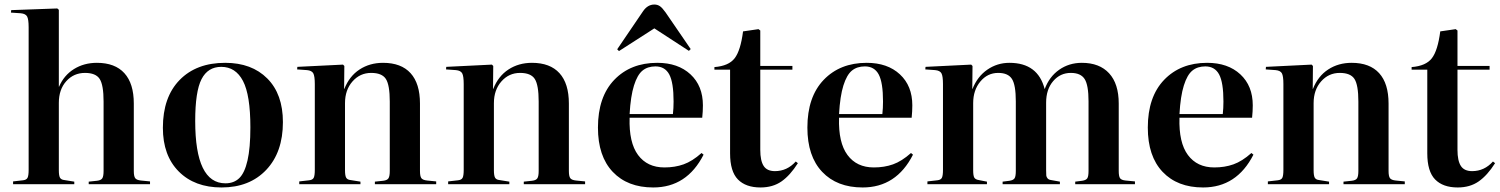

<svg xmlns="http://www.w3.org/2000/svg" viewBox="-20 -804 6546 838"><path d="M37.1 0V-12.2L80.1 -17.1Q95.2 -18.6 100.1 -27.8Q105 -37.1 105 -63V-685.1Q105 -719.7 98.4 -731.9Q91.8 -744.1 70.8 -746.1L27.8 -749L28.8 -759.8L230 -767.1L236.8 -761.2V-425.8H237.8Q259.3 -475.6 303 -502.7Q346.7 -529.8 402.8 -529.8Q481.9 -529.8 522.9 -484.6Q564 -439.5 564 -352.1V-58.1Q564 -34.7 570.1 -26.4Q576.2 -18.1 595.2 -16.1L634.8 -12.2V0H367.2V-11.2L403.8 -15.1Q420.9 -17.1 426.5 -25.9Q432.1 -34.7 432.1 -58.1V-360.8Q432.1 -433.1 415 -459.5Q397.9 -485.8 351.1 -485.8Q301.8 -485.8 269.3 -449.7Q236.8 -413.6 236.8 -355V-61Q236.8 -37.1 241.9 -28.3Q247.1 -19.5 261.2 -18.1L304.2 -11.2V0Z M946.8 14.2Q829.6 14.2 760.3 -55.4Q690.9 -125 690.9 -246.1Q690.9 -379.9 763.9 -454.8Q836.9 -529.8 962.9 -529.8Q1078.6 -529.8 1146.7 -461.4Q1214.8 -393.1 1214.8 -271Q1214.8 -139.6 1142.1 -62.7Q1069.3 14.2 946.8 14.2ZM963.9 -3.9Q1001 -3.9 1024.4 -26.6Q1047.9 -49.3 1060.3 -103.8Q1072.8 -158.2 1072.8 -248Q1072.8 -389.2 1040.5 -450.7Q1008.3 -512.2 945.8 -512.2Q887.2 -512.2 859.6 -458.5Q832 -404.8 832 -275.9Q832 -3.9 963.9 -3.9Z M1286.1 0V-12.2L1329.1 -17.1Q1344.2 -18.6 1349.1 -27.8Q1354 -37.1 1354 -63V-437Q1354 -471.7 1347.4 -483.9Q1340.8 -496.1 1319.8 -498L1276.9 -501L1277.8 -512.2L1477.1 -522L1482.9 -516.1L1481.9 -416H1482.9Q1504.9 -471.7 1549.3 -500.7Q1593.8 -529.8 1651.9 -529.8Q1731 -529.8 1772 -484.6Q1813 -439.5 1813 -352.1V-58.1Q1813 -34.7 1819.1 -26.4Q1825.2 -18.1 1844.2 -16.1L1883.8 -12.2V0H1616.2V-11.2L1652.8 -15.1Q1669.9 -17.1 1675.5 -25.9Q1681.2 -34.7 1681.2 -58.1V-360.8Q1681.2 -433.1 1664.1 -459.5Q1647 -485.8 1600.1 -485.8Q1551.3 -485.8 1518.6 -448.7Q1485.8 -411.6 1485.8 -354V-61Q1485.8 -37.1 1491 -28.3Q1496.1 -19.5 1510.3 -18.1L1553.2 -11.2V0Z M1936 0V-12.2L1979 -17.1Q1994.1 -18.6 1999 -27.8Q2003.9 -37.1 2003.9 -63V-437Q2003.9 -471.7 1997.3 -483.9Q1990.7 -496.1 1969.7 -498L1926.8 -501L1927.7 -512.2L2127 -522L2132.8 -516.1L2131.8 -416H2132.8Q2154.8 -471.7 2199.2 -500.7Q2243.7 -529.8 2301.8 -529.8Q2380.9 -529.8 2421.9 -484.6Q2462.9 -439.5 2462.9 -352.1V-58.1Q2462.9 -34.7 2469 -26.4Q2475.1 -18.1 2494.1 -16.1L2533.7 -12.2V0H2266.1V-11.2L2302.7 -15.1Q2319.8 -17.1 2325.4 -25.9Q2331.1 -34.7 2331.1 -58.1V-360.8Q2331.1 -433.1 2314 -459.5Q2296.9 -485.8 2250 -485.8Q2201.2 -485.8 2168.5 -448.7Q2135.7 -411.6 2135.7 -354V-61Q2135.7 -37.1 2140.9 -28.3Q2146 -19.5 2160.2 -18.1L2203.1 -11.2V0Z M2681.6 -581.1 2673.8 -588.9 2786.6 -754.9Q2806.6 -784.2 2835.9 -784.2Q2849.6 -784.2 2860.1 -777.1Q2870.6 -770 2884.8 -750L2994.6 -589.8L2986.8 -582L2835.9 -680.2ZM2831.1 14.2Q2718.8 14.2 2654.3 -54Q2589.8 -122.1 2589.8 -247.1Q2589.8 -381.3 2661.1 -455.6Q2732.4 -529.8 2848.6 -529.8Q2939.5 -529.8 2993.7 -479.5Q3047.9 -429.2 3047.9 -344.2Q3047.9 -318.4 3044.9 -290H2728Q2724.6 -181.6 2764.9 -127.4Q2805.2 -73.2 2879.9 -73.2Q2925.8 -73.2 2963.6 -86.7Q3001.5 -100.1 3042 -136.2L3050.8 -128.9Q2978 14.2 2831.1 14.2ZM2728 -306.2H2917Q2919.9 -331.5 2919.9 -360.8Q2919.9 -443.8 2901.1 -479Q2882.3 -514.2 2840.8 -514.2Q2806.6 -514.2 2784.2 -495.8Q2761.7 -477.5 2747.1 -430.9Q2732.4 -384.3 2728 -306.2Z M3299.3 14.2Q3234.9 14.2 3200.7 -20.8Q3166.5 -55.7 3166.5 -134.8V-500H3098.1V-511.2Q3160.6 -516.1 3186.5 -549.8Q3212.4 -583.5 3223.1 -667L3290.5 -676.8L3298.3 -670.9V-516.1H3438.5V-500H3298.3V-149.9Q3298.3 -102.5 3313 -79.8Q3327.6 -57.1 3362.3 -57.1Q3415.5 -57.1 3453.1 -99.1L3462.4 -91.8Q3428.7 -38.6 3390.9 -12.2Q3353 14.2 3299.3 14.2Z M3745.1 14.2Q3632.8 14.2 3568.4 -54Q3503.9 -122.1 3503.9 -247.1Q3503.9 -381.3 3575.2 -455.6Q3646.5 -529.8 3762.7 -529.8Q3853.5 -529.8 3907.7 -479.5Q3961.9 -429.2 3961.9 -344.2Q3961.9 -318.4 3959 -290H3642.1Q3638.7 -181.6 3679 -127.4Q3719.2 -73.2 3793.9 -73.2Q3839.8 -73.2 3877.7 -86.7Q3915.5 -100.1 3956.1 -136.2L3964.8 -128.9Q3892.1 14.2 3745.1 14.2ZM3642.1 -306.2H3831.1Q3834 -331.5 3834 -360.8Q3834 -443.8 3815.2 -479Q3796.4 -514.2 3754.9 -514.2Q3720.7 -514.2 3698.2 -495.8Q3675.8 -477.5 3661.1 -430.9Q3646.5 -384.3 3642.1 -306.2Z M4027.8 0V-12.2L4070.8 -17.1Q4085.9 -18.6 4090.8 -27.8Q4095.7 -37.1 4095.7 -63V-437Q4095.7 -471.7 4089.1 -483.9Q4082.5 -496.1 4061.5 -498L4018.6 -501L4019.5 -512.2L4218.8 -522L4224.6 -516.1L4223.6 -416H4224.6Q4246.1 -470.2 4289.3 -500Q4332.5 -529.8 4385.7 -529.8Q4510.3 -529.8 4539.6 -415Q4559.6 -469.2 4602.8 -499.5Q4646 -529.8 4701.7 -529.8Q4778.8 -529.8 4820.8 -484.1Q4862.8 -438.5 4862.8 -352.1V-58.1Q4862.8 -34.7 4868.4 -26.4Q4874 -18.1 4892.6 -16.1L4933.6 -12.2V0H4672.9V-11.2L4703.6 -15.1Q4720.2 -17.6 4725.6 -25.9Q4731 -34.2 4731 -58.1V-361.8Q4731 -432.6 4713.9 -459.2Q4696.8 -485.8 4653.8 -485.8Q4607.4 -485.8 4576.7 -450Q4545.9 -414.1 4545.9 -356V-61Q4545.9 -44.4 4546.6 -37.8Q4547.4 -31.2 4552.2 -25.4Q4557.1 -19.5 4567.9 -18.1L4606 -11.2V0H4356V-11.2L4386.7 -15.1Q4402.8 -17.6 4408.2 -25.9Q4413.6 -34.2 4413.6 -58.1V-361.8Q4413.6 -433.1 4396.7 -459.5Q4379.9 -485.8 4336.9 -485.8Q4290 -485.8 4258.8 -448.2Q4227.5 -410.6 4227.5 -354V-61Q4227.5 -37.1 4232.4 -28.8Q4237.3 -20.5 4252 -18.1L4287.6 -11.2V0Z M5231 14.2Q5118.7 14.2 5054.2 -54Q4989.7 -122.1 4989.7 -247.1Q4989.7 -381.3 5061 -455.6Q5132.3 -529.8 5248.5 -529.8Q5339.4 -529.8 5393.6 -479.5Q5447.8 -429.2 5447.8 -344.2Q5447.8 -318.4 5444.8 -290H5127.9Q5124.5 -181.6 5164.8 -127.4Q5205.1 -73.2 5279.8 -73.2Q5325.7 -73.2 5363.5 -86.7Q5401.4 -100.1 5441.9 -136.2L5450.7 -128.9Q5377.9 14.2 5231 14.2ZM5127.9 -306.2H5316.9Q5319.8 -331.5 5319.8 -360.8Q5319.8 -443.8 5301 -479Q5282.2 -514.2 5240.7 -514.2Q5206.5 -514.2 5184.1 -495.8Q5161.6 -477.5 5147 -430.9Q5132.3 -384.3 5127.9 -306.2Z M5513.7 0V-12.2L5556.6 -17.1Q5571.8 -18.6 5576.7 -27.8Q5581.5 -37.1 5581.5 -63V-437Q5581.5 -471.7 5575 -483.9Q5568.4 -496.1 5547.4 -498L5504.4 -501L5505.4 -512.2L5704.6 -522L5710.4 -516.1L5709.5 -416H5710.4Q5732.4 -471.7 5776.9 -500.7Q5821.3 -529.8 5879.4 -529.8Q5958.5 -529.8 5999.5 -484.6Q6040.5 -439.5 6040.5 -352.1V-58.1Q6040.5 -34.7 6046.6 -26.4Q6052.7 -18.1 6071.8 -16.1L6111.3 -12.2V0H5843.8V-11.2L5880.4 -15.1Q5897.5 -17.1 5903.1 -25.9Q5908.7 -34.7 5908.7 -58.1V-360.8Q5908.7 -433.1 5891.6 -459.5Q5874.5 -485.8 5827.6 -485.8Q5778.8 -485.8 5746.1 -448.7Q5713.4 -411.6 5713.4 -354V-61Q5713.4 -37.1 5718.5 -28.3Q5723.6 -19.5 5737.8 -18.1L5780.8 -11.2V0Z M6342.3 14.2Q6277.8 14.2 6243.7 -20.8Q6209.5 -55.7 6209.5 -134.8V-500H6141.1V-511.2Q6203.6 -516.1 6229.5 -549.8Q6255.4 -583.5 6266.1 -667L6333.5 -676.8L6341.3 -670.9V-516.1H6481.4V-500H6341.3V-149.9Q6341.3 -102.5 6356 -79.8Q6370.6 -57.1 6405.3 -57.1Q6458.5 -57.1 6496.1 -99.1L6505.4 -91.8Q6471.7 -38.6 6433.8 -12.2Q6396 14.2 6342.3 14.2Z"/></svg>

Font: Display Semibold
Style: Regular
Weight: 600
Designer: Latin by Veronika Burian and Jose Scaglione. Greek by Irene Vlachou. Cyrillic by Vera Evstafieva.
Foundry: TypeTogether
Version: Version 3.002